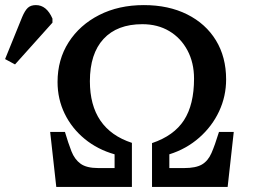

<svg xmlns="http://www.w3.org/2000/svg" viewBox="-143 -734 992 754"><path d="M78 0 54 -216H112Q125 -172 137.5 -140Q150 -108 173.5 -91Q197 -74 243 -74H307V-128Q240 -147 189.5 -188.5Q139 -230 111 -287.5Q83 -345 83 -412Q83 -500 126.5 -568Q170 -636 246.5 -675Q323 -714 422 -714Q519 -714 592 -677.5Q665 -641 705 -575.5Q745 -510 745 -422Q745 -356 717.5 -297Q690 -238 639.5 -193.5Q589 -149 522 -128V-74H580Q626 -74 650 -88Q674 -102 687.5 -133Q701 -164 717 -216H775L751 0H454V-172Q540 -201 579.5 -262Q619 -323 619 -425Q619 -488 593 -536.5Q567 -585 521.5 -612Q476 -639 416 -639Q317 -639 263.5 -581Q210 -523 210 -415Q210 -227 375 -173V0ZM-84 -481 -123 -502 -56 -667Q-45 -693 -33.5 -703.5Q-22 -714 -2 -714Q40 -714 63 -661V-645Z"/></svg>

Font: Literata Medium
Style: Regular
Weight: 500
Designer: Latin by Veronika Burian and Jose Scaglione. Greek by Irene Vlachou. Cyrillic by Vera Evstafieva.
Foundry: TypeTogether
Version: Version 3.103; ttfautohint (v1.8.4.7-5d5b);gftools[0.9.29]